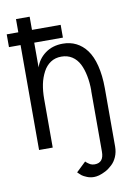

<svg xmlns="http://www.w3.org/2000/svg" viewBox="-98 -772 715 1027"><g transform="rotate(-10 260.0 -259.0)"><path d="M137.2 0V-263.7C137.2 -292.5 139.6 -318.8 144.5 -343.3C149.4 -367.7 157.7 -389.6 168 -409.2C178.2 -428.7 191.4 -443.4 208 -454.6C224.6 -465.8 244.6 -471.2 266.6 -471.2C288.6 -471.2 308.1 -465.8 324.7 -455.1C341.3 -444.3 354.5 -429.2 364.3 -410.2C374 -391.1 380.9 -369.1 385.7 -344.7C390.6 -320.3 393.1 -293.5 393.1 -264.2H392.6V0V67.4C392.6 107.4 376 127.4 342.8 127.4L330.1 126L319.3 122.1L310.1 116.2L302.2 110.4L294.9 103.5L242.7 153.3C252 162.1 258.8 168.9 264.2 172.9C269.5 176.8 277.8 181.2 289.6 186C301.3 190.9 314 193.4 327.6 193.4C335.4 193.4 344.7 192.4 355.5 189.5C366.2 186.5 378.4 181.6 391.6 174.8C404.8 168 416.5 158.7 427.7 148.4C439 138.2 448.2 125 455.6 108.4C462.9 91.8 466.8 72.8 466.8 52.2V0V-264.2C466.8 -311 461.9 -352.5 453.1 -387.7C444.3 -422.9 431.6 -451.2 415.5 -473.1C399.4 -495.1 379.9 -511.2 358.4 -522C336.9 -532.7 313 -538.1 286.1 -538.1C249 -538.1 216.8 -528.3 190.4 -508.8C164.1 -489.3 146.5 -464.4 137.2 -435.5V-569.8H293V-639.2H137.2V-710.9H63V-639.2H0V-569.8H63V0Z"/></g></svg>

Font: Tuffy
Style: Regular
Weight: 500
Designer: Thatcher Ulrich, Karoly Barta and Michael Everson
Version: Version 001.270